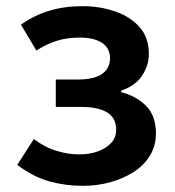

<svg xmlns="http://www.w3.org/2000/svg" viewBox="-20 -589 567 623"><path d="M249 14Q192 14 140 -0.5Q88 -15 36 -54L90 -138Q125 -111 163.5 -99.5Q202 -88 237 -88Q271 -88 298 -98Q325 -108 341 -125.5Q357 -143 357 -168Q357 -206 328 -224Q299 -242 244 -242H161V-331H233Q285 -331 311 -349Q337 -367 337 -400Q337 -433 311 -450Q285 -467 239 -467Q197 -467 164 -456.5Q131 -446 98 -425L48 -509Q90 -539 139.5 -554Q189 -569 247 -569Q304 -569 353.5 -552Q403 -535 433 -501Q463 -467 463 -414Q463 -377 441 -343.5Q419 -310 373 -295V-290Q423 -277 454.5 -245Q486 -213 486 -156Q486 -116 466.5 -84Q447 -52 413 -30.5Q379 -9 337 2.5Q295 14 249 14Z"/></svg>

Font: Noto Sans HK SemiBold
Style: Regular
Weight: 600
Version: Version 2.004-H2;hotconv 1.0.118;makeotfexe 2.5.65603